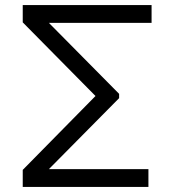

<svg xmlns="http://www.w3.org/2000/svg" viewBox="-20 -740 690 760"><path d="M567.5 0H70V-67.5L358 -360L70 -651.5V-720H580V-649.5H173.5L451.5 -368.5V-351.5L173.5 -70.5H567.5Z"/></svg>

Font: CCSD_manrope
Style: Regular
Weight: 400
Designer: Mikhail Sharanda
Foundry: Mikhail Sharanda
Version: Version 4.503